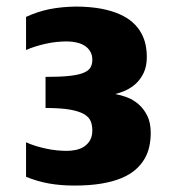

<svg xmlns="http://www.w3.org/2000/svg" viewBox="-20 -724 548 597"><path d="M121.6 -484.9Q167.5 -484.9 196 -488Q224.6 -491.2 240.2 -497.8Q255.9 -504.4 261.5 -514.4Q267.1 -524.4 267.1 -538.1Q267.1 -553.2 260.5 -564.2Q253.9 -575.2 242.9 -582Q231.9 -588.9 217.5 -592Q203.1 -595.2 187.5 -595.2Q172.4 -595.2 155.8 -593.5Q139.2 -591.8 122.8 -588.1Q106.4 -584.5 90.6 -579.6Q74.7 -574.7 61 -568.4V-671.4Q96.7 -688 134.3 -695.6Q171.9 -703.1 218.3 -703.6Q262.2 -703.1 295.4 -696.8Q328.6 -690.4 352.8 -679.4Q377 -668.5 393.1 -653.8Q409.2 -639.2 418.9 -621.6Q428.7 -604 432.6 -585.2Q436.5 -566.4 436.5 -546.9Q436.5 -518.1 426.8 -497.6Q417 -477.1 402.1 -463.6Q387.2 -450.2 370.1 -442.6Q353 -435.1 338.4 -431.6Q355 -428.7 374.3 -421.6Q393.6 -414.6 410.2 -400.4Q426.8 -386.2 437.7 -364.5Q448.7 -342.8 448.7 -310.5Q448.7 -289.1 444.3 -268.6Q439.9 -248 429.4 -230Q418.9 -211.9 401.4 -196.5Q383.8 -181.2 357.7 -170.2Q331.5 -159.2 295.2 -153.1Q258.8 -147 211.4 -147Q168 -147 131.6 -153.6Q95.2 -160.2 61 -174.3V-281.7Q74.2 -275.4 90.1 -270.5Q106 -265.6 122.6 -262Q139.2 -258.3 156 -256.6Q172.9 -254.9 187.5 -254.9Q202.6 -254.9 217 -258.1Q231.4 -261.2 242.7 -269Q253.9 -276.9 260.5 -288.8Q267.1 -300.8 267.1 -318.8Q267.1 -334 262.2 -346.7Q257.3 -359.4 241.9 -368.7Q226.6 -377.9 198 -383.1Q169.4 -388.2 121.6 -388.2Z"/></svg>

Font: Candal
Style: Regular
Weight: 400
Designer: vernon adams
Foundry: vernon adams
Version: Version 1.000